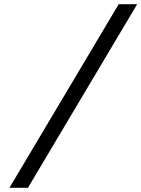

<svg xmlns="http://www.w3.org/2000/svg" viewBox="-20 -814 673 914"><path d="M25 80 545 -794H633L113 80Z"/></svg>

Font: Fragment Mono SC
Style: Italic
Weight: 400
Italic angle: -12°
Monospace: yes
Designer: Wei Huang based on Nimbus Sans by URW Studio, based on Helvetica by Max Miedinger.
Foundry: Wei Huang
Version: Version 1.012; ttfautohint (v1.8.4.7-5d5b)